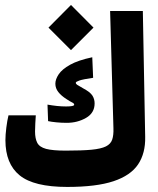

<svg xmlns="http://www.w3.org/2000/svg" viewBox="-20 -737 626 762"><path d="M246.6 4.9Q114.7 4.9 58.1 -41Q1.5 -86.9 1.5 -180.7Q1.5 -201.2 5.1 -230.5Q8.8 -259.8 13.7 -279.3H122.1Q121.1 -264.2 120.1 -247.3Q119.1 -230.5 119.1 -215.3Q119.1 -187 127.9 -170.2Q136.7 -153.3 162.8 -146.2Q189 -139.2 240.7 -139.2Q305.2 -139.2 343.3 -142.8Q381.3 -146.5 400.4 -156Q419.4 -165.5 425.3 -183.1Q431.2 -200.7 430.2 -228L417 -693.4H546.9L556.2 -193.8Q557.6 -128.9 528.1 -84.7Q498.5 -40.5 430.4 -17.8Q362.3 4.9 246.6 4.9ZM245.1 -249.5Q223.6 -249.5 203.9 -251.5Q184.1 -253.4 170.9 -256.3L168.5 -321.8Q188 -318.4 206.3 -316.4Q224.6 -314.5 242.2 -314.5Q274.4 -314.5 274.4 -321.3Q274.4 -326.7 266.8 -330.1Q259.3 -333.5 243.7 -343.8Q223.1 -356.9 211.4 -371.8Q199.7 -386.7 199.7 -404.8Q199.7 -422.4 213.1 -442.4Q226.6 -462.4 258.5 -480.2Q290.5 -498 346.2 -509.8L349.6 -428.2Q309.6 -422.4 295.2 -417.5Q280.8 -412.6 280.8 -408.7Q280.8 -404.3 285.9 -400.6Q291 -397 309.6 -386.7Q337.9 -371.6 346.7 -357.7Q355.5 -343.8 355.5 -326.7Q355.5 -288.6 321.3 -269Q287.1 -249.5 245.1 -249.5ZM261.7 -538.1 172.4 -627.4 261.7 -717.3 351.1 -627.4Z"/></svg>

Font: Cascadia Code PL
Style: Bold
Weight: 700
Monospace: yes
Designer: Aaron Bell
Foundry: Saja Typeworks
Version: Version 2404.023; ttfautohint (v1.8.4)